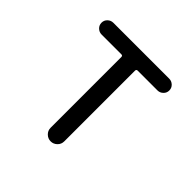

<svg xmlns="http://www.w3.org/2000/svg" viewBox="-139 -649 778 778"><g transform="rotate(45 250.0 -260.0)"><path d="M89.8 -452.1Q76.2 -452.1 65.9 -461.9Q55.7 -471.7 55.7 -485.8Q55.7 -500 65.9 -509.8Q76.2 -519.5 89.8 -519.5H410.2Q423.8 -519.5 434.1 -509.8Q444.3 -500 444.3 -485.8Q444.3 -471.7 434.1 -461.9Q423.8 -452.1 410.2 -452.1H296.9Q289.1 -452.1 289.1 -444.3V-39.1Q289.1 -22.5 277.3 -11.2Q265.6 0 250 0Q234.4 0 222.7 -11.2Q210.9 -22.5 210.9 -39.1V-444.3Q210.9 -452.1 203.1 -452.1Z"/></g></svg>

Font: Rounded Mgen+ 1m regular
Style: Regular
Weight: 400
Designer: [Source Han Sans]
Ryoko NISHIZUKA  (kana & ideographs); Paul D. Hunt (Latin, Greek & Cyrillic); Wenlong ZHANG  (bopomofo
Version: Version 1.059.20150602